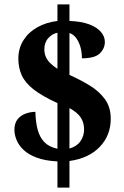

<svg xmlns="http://www.w3.org/2000/svg" viewBox="-20 -780 568 879"><path d="M243 -41Q186 -44 147.5 -58.5Q109 -73 87 -94.5Q65 -116 55.5 -140Q46 -164 46 -185Q46 -216 60.5 -234Q75 -252 97.5 -260Q120 -268 142 -268Q143 -221 152.5 -186Q162 -151 183.5 -129Q205 -107 243 -99V-308Q173 -340 134 -370.5Q95 -401 79.5 -435.5Q64 -470 64 -511Q64 -559 87.5 -596Q111 -633 151.5 -655.5Q192 -678 243 -684V-760H298V-684Q353 -682 388.5 -668.5Q424 -655 442 -634Q460 -613 460 -588Q460 -558 437 -535.5Q414 -513 355 -513Q355 -542 348 -565.5Q341 -589 329 -605.5Q317 -622 298 -629V-437Q347 -415 390 -389Q433 -363 460 -326.5Q487 -290 487 -236Q487 -160 436.5 -107.5Q386 -55 298 -43V79H243ZM298 -100Q331 -109 348 -133Q365 -157 365 -188Q365 -218 350 -241.5Q335 -265 298 -285ZM243 -630Q220 -626 201.5 -606Q183 -586 183 -554Q183 -536 189.5 -520.5Q196 -505 209.5 -491.5Q223 -478 243 -465Z"/></svg>

Font: Noto Serif Khmer SemiCondensed ExtraBold
Style: Regular
Weight: 800
Width: 4
Designer: Danh Hong and the Monotype Design Team
Foundry: Monotype Imaging Inc.
Version: Version 2.004